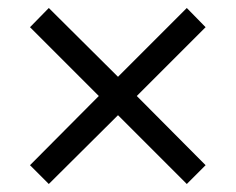

<svg xmlns="http://www.w3.org/2000/svg" viewBox="-20 -525 589 480"><path d="M102 -65 55 -112 227 -285 55 -457 102 -505 275 -333 447 -505 494 -457 322 -285 494 -112 447 -65 275 -237Z"/></svg>

Font: Nunito Sans 7pt SemiCondensed Medium
Style: Regular
Weight: 500
Width: 4
Designer: Vernon Adams
Foundry: Vernon Adams
Version: Version 3.101;gftools[0.9.27]